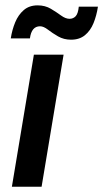

<svg xmlns="http://www.w3.org/2000/svg" viewBox="-20 -707 391 727"><path d="M25 0 108.3 -500H220.8L137.5 0ZM20.8 -561.7Q25.8 -594.2 37.5 -622.5Q49.2 -650.8 70 -668.8Q90.8 -686.7 122.5 -686.7Q150.8 -686.7 172.5 -673.8Q194.2 -660.8 211.2 -648.3Q228.3 -635.8 243.3 -635.8Q257.5 -635.8 266.7 -645.8Q275.8 -655.8 278.3 -681.7H350.8Q345.8 -648.3 334.2 -619.6Q322.5 -590.8 301.7 -573.8Q280.8 -556.7 249.2 -556.7Q221.7 -556.7 200 -569.2Q178.3 -581.7 161.7 -594.6Q145 -607.5 131.7 -607.5Q99.2 -607.5 93.3 -561.7Z"/></svg>

Font: Familjen Grotesk GF Medium
Style: Italic
Weight: 500
Designer: Anders Wikstroem, Jonas Baeckman, Matilda Gysing, Kristian Moeller
Foundry: Familjen STHML AB
Version: Version 2.000; Beta; Release 4; Build 6